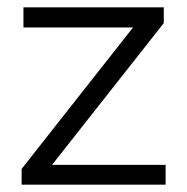

<svg xmlns="http://www.w3.org/2000/svg" viewBox="-20 -504 510 524"><path d="M432 -54V0H39V-43L343 -429H44V-484H427V-441L122 -54Z"/></svg>

Font: Montserrat Ace
Style: Regular
Weight: 400
Designer: Julieta Ulanovsky
Foundry: Julieta Ulanovsky
Version: Version 1